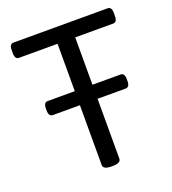

<svg xmlns="http://www.w3.org/2000/svg" viewBox="-129 -798 807 899"><g transform="rotate(-20 274.5 -349.0)"><path d="M509 -700Q529 -700 529 -670V-654Q529 -624 509 -624H320V-20Q320 2 280 2H272Q232 2 232 -20V-624H40Q20 -624 20 -654V-670Q20 -700 40 -700ZM460 -388Q480 -388 480 -358V-348Q480 -318 460 -318H97Q77 -318 77 -348V-358Q77 -388 97 -388Z"/></g></svg>

Font: Asap VF Beta
Style: Regular
Weight: 400
Designer: Pablo Cosgaya
Foundry: Pablo Cosgaya
Version: Version 1.007